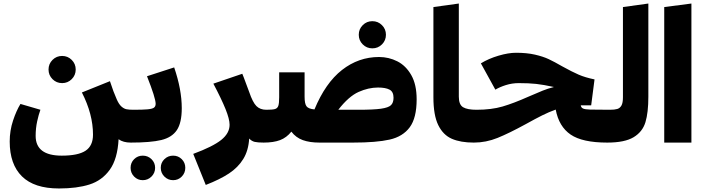

<svg xmlns="http://www.w3.org/2000/svg" viewBox="-20 -808 3983 1088"><path d="M721 0Q678 0 652 -19Q646 93 602 154Q558 215 487 237.5Q416 260 315 260H314Q174 260 104.5 191.5Q35 123 35 -6Q35 -68 54 -125Q73 -182 96 -219L209 -186Q199 -159 190.5 -120Q182 -81 182 -38Q182 74 330 74Q423 74 465 46Q507 18 507 -45Q507 -161 444 -284L603 -348Q623 -286 642 -244Q654 -217 668 -204.5Q682 -192 696.5 -189Q711 -186 736 -186L741 -81ZM255 -414Q255 -446 277.5 -468.5Q300 -491 332 -491Q364 -491 386.5 -468.5Q409 -446 409 -414Q409 -382 386.5 -359.5Q364 -337 332 -337Q300 -337 277.5 -359.5Q255 -382 255 -414Z M862 -220Q862 -252 813 -376L967 -426Q1010 -300 1010 -195Q1010 -112 982 -70.5Q954 -29 894 -14.5Q834 0 721 0L701 -81L736 -186Q791 -186 817 -188.5Q843 -191 852.5 -198Q862 -205 862 -220ZM720 143Q720 114 740 94Q760 74 789 74Q818 74 838.5 94Q859 114 859 143Q859 172 838.5 192.5Q818 213 789 213Q760 213 740 192.5Q720 172 720 143ZM891 143Q891 114 911.5 94Q932 74 961 74Q990 74 1010 94Q1030 114 1030 143Q1030 172 1010 192.5Q990 213 961 213Q932 213 911.5 192.5Q891 172 891 143Z M1494 -81 1474 0Q1441 0 1423.5 -4Q1406 -8 1392 -23Q1388 45 1358.5 93Q1329 141 1277.5 175Q1226 209 1146 240L1075 64Q1186 23 1233.5 -15Q1281 -53 1281 -101Q1281 -133 1258 -190Q1235 -247 1189 -334L1353 -390L1361 -370Q1383 -312 1392 -287Q1412 -228 1433 -207Q1454 -186 1489 -186Z M2013 -611Q2013 -643 2035.5 -665.5Q2058 -688 2090 -688Q2122 -688 2144.5 -665.5Q2167 -643 2167 -611Q2167 -579 2144.5 -556.5Q2122 -534 2090 -534Q2058 -534 2035.5 -556.5Q2013 -579 2013 -611ZM2341 -245Q2341 -140 2302 -87Q2263 -34 2188 -17Q2113 0 1980 0H1790Q1735 0 1696 -14Q1657 -28 1631 -62Q1604 -28 1567 -14Q1530 0 1474 0L1454 -81L1489 -186Q1524 -186 1538 -190Q1552 -194 1557 -208Q1562 -222 1562 -257V-398H1706V-260Q1706 -220 1717 -205.5Q1728 -191 1762 -188Q1824 -338 1918 -411.5Q2012 -485 2128 -485Q2183 -485 2231.5 -460.5Q2280 -436 2310.5 -382.5Q2341 -329 2341 -245ZM2210 -254Q2210 -288 2187.5 -300Q2165 -312 2122 -312Q2068 -312 2012 -287Q1956 -262 1897 -186H2010Q2097 -186 2139 -192Q2181 -198 2195.5 -212Q2210 -226 2210 -254Z M2436 -768 2580 -788V-260Q2580 -215 2604 -200.5Q2628 -186 2680 -186L2685 -82L2665 0Q2590 0 2540.5 -21.5Q2491 -43 2463.5 -99Q2436 -155 2436 -257Z M3441 -77 3421 0Q3280 0 3213.5 -45.5Q3147 -91 3129 -187Q3090 -173 3052 -154Q3014 -135 2960 -105Q2865 -53 2799.5 -26.5Q2734 0 2665 0L2645 -80L2680 -186Q2765 -186 2828 -204.5Q2891 -223 2974 -260Q3027 -283 3055.5 -294.5Q3084 -306 3119 -315Q3060 -328 3018.5 -332.5Q2977 -337 2920 -337Q2882 -337 2847 -326Q2812 -315 2787 -300L2705 -449Q2749 -476 2805 -492.5Q2861 -509 2904 -509Q2965 -509 3011 -498.5Q3057 -488 3089 -473Q3121 -458 3166 -432Q3222 -401 3259 -385Q3296 -369 3349 -358L3330 -211H3271Q3273 -198 3284 -193Q3295 -188 3324.5 -187Q3354 -186 3436 -186Z M3401 -81 3436 -186Q3463 -186 3478 -190.5Q3493 -195 3501.5 -210Q3510 -225 3510 -257V-768L3654 -788V-260Q3654 -170 3637.5 -115.5Q3621 -61 3570.5 -30.5Q3520 0 3421 0Z M3744 0V-768L3898 -788V0Z"/></svg>

Font: FiraGO Heavy
Style: Regular
Weight: 900
Designer: bBox Type
Foundry: bBox Type GmbH
Version: Version 1.001